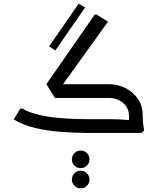

<svg xmlns="http://www.w3.org/2000/svg" viewBox="-20 -725 861 1047"><path d="M293 -223 233 -266 496 -645H507L569 -607ZM468 0Q393 0 316.5 -5.5Q240 -11 172 -27Q104 -43 55 -74L91 -133H102Q152 -103 241 -89Q330 -75 468 -75H546V0ZM546 0V-75H592Q617 -75 641.5 -73.5Q666 -72 682 -70Q698 -68 698 -68V0ZM683 -97Q683 -123 668.5 -144.5Q654 -166 629 -178.5Q604 -191 572 -191H471V-202L479 -266H572Q623 -266 665.5 -244Q708 -222 733 -184Q758 -146 758 -97ZM692 0Q690 -13 686.5 -36Q683 -59 683 -97H758Q758 -64 761 -45Q764 -26 766 -14L751 0ZM279 -191 233 -266H532V-191ZM282 -450 248 -472 409 -705 444 -684ZM468 254Q468 274 454 288Q440 302 420 302Q400 302 386 288Q372 274 372 254Q372 234 386 220Q400 206 420 206Q440 206 454 220Q468 234 468 254ZM468 144Q468 164 454 178Q440 192 420 192Q400 192 386 178Q372 164 372 144Q372 124 386 110Q400 96 420 96Q440 96 454 110Q468 124 468 144Z"/></svg>

Font: Fustat
Style: Regular
Weight: 400
Designer: Mohamed Gaber, Khaled Hosny, Laura Garcia Mut
Foundry: Kief Type Foundry, Alif Type Foundry, Hard Type Foundry
Version: Version 1.007